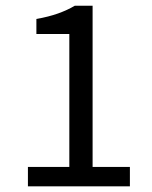

<svg xmlns="http://www.w3.org/2000/svg" viewBox="-20 -658 537 678"><path d="M78.6 0V-68.5H224.8V-538H108.5V-591Q152.4 -598.8 185.1 -610.5Q217.7 -622.1 244.2 -637.8H307V-68.5H438.7V0Z"/></svg>

Font: Source Sans 3 Variable
Style: Regular
Weight: 200
Designer: Paul D. Hunt
Foundry: Adobe Systems Incorporated
Version: Version 3.026